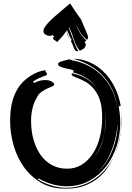

<svg xmlns="http://www.w3.org/2000/svg" viewBox="-20 -1036 780 1137"><path d="M283 62Q327 76 373 76Q425 76 470 60Q515 44 552 16Q589 -12 617 -49Q637 -75 652 -105Q639 -77 622 -50Q598 -12 562.5 17Q527 46 481 63.5Q435 81 377 81H364Q281 81 220 44Q159 7 119 -50.5Q79 -108 59.5 -179Q40 -250 40 -319Q40 -348 43 -380.5Q46 -413 56 -446Q66 -479 84.5 -510.5Q103 -542 135 -568Q161 -589 191.5 -603.5Q222 -618 252 -620Q249 -618 249 -616Q249 -612 253.5 -607.5Q258 -603 258 -598V-596Q258 -592 253.5 -590Q249 -588 239 -584.5Q229 -581 213 -574Q197 -567 175 -553Q181 -547 181 -544Q200 -554 216 -558Q232 -562 246 -562Q275 -562 288 -552Q301 -542 301 -537Q301 -529 288.5 -524Q276 -519 259.5 -511.5Q243 -504 225 -491.5Q207 -479 197 -455Q181 -431 172.5 -395Q164 -359 164 -322Q164 -259 179 -207Q194 -155 221.5 -117Q249 -79 288.5 -58Q328 -37 378 -37Q426 -37 464.5 -61Q503 -85 530 -126.5Q557 -168 571 -222.5Q585 -277 585 -339Q585 -369 581.5 -398.5Q578 -428 567.5 -455Q557 -482 538.5 -506Q520 -530 490 -550Q452 -570 428 -578.5Q404 -587 404 -595Q404 -598 408 -602Q458 -591 498 -566Q535 -543 560 -506Q533 -547 499 -569Q462 -594 411 -608Q416 -613 416 -617Q416 -621 401.5 -624Q387 -627 370 -631Q353 -635 338.5 -641Q324 -647 324 -656Q324 -667 342 -672Q360 -677 386 -684Q393 -684 399.5 -682Q406 -680 411 -678Q460 -669 504.5 -646Q549 -623 584.5 -587Q620 -551 644 -501.5Q668 -452 675 -390Q670 -449 648.5 -497.5Q627 -546 592.5 -584Q558 -622 512 -648Q466 -674 414 -688Q460 -688 505.5 -669.5Q551 -651 589 -615.5Q627 -580 655 -528Q683 -476 695 -409Q693 -409 689 -407.5Q685 -406 683 -406Q692 -355 692 -307Q692 -237 670.5 -170Q649 -103 608.5 -50.5Q568 2 509 34.5Q450 67 374 67Q329 67 286 54Q243 41 206 19Q208 21 208 23Q208 25 203 25Q240 49 283 62ZM677 -296Q672 -257 662.5 -215.5Q653 -174 636.5 -134Q620 -94 595 -59Q570 -25 536 0Q570 -24 596 -57Q622 -91 639.5 -131Q657 -171 666.5 -215.5Q676 -260 678 -304Q677 -301 677 -296ZM597 -238Q589 -200 573 -164.5Q557 -129 532 -101Q558 -128 574 -163Q590 -198 597 -238ZM700 -326Q700 -309 698 -291Q697 -274 695 -256Q695 -273 697 -294Q699 -316 699 -342V-360Q700 -352 700 -343ZM597 -238Q602 -260 604.5 -282.5Q607 -305 607 -328Q607 -353 604 -379Q605 -368 605.5 -358Q606 -348 606 -337Q606 -286 597 -238ZM695 -250 686 -201Q681 -183 676 -165.5Q671 -148 664 -131Q675 -162 682.5 -193Q690 -224 695 -254ZM204 27Q204 26 203 25Q203 26 204 27ZM664 -131Q662 -127 661 -124Q662 -127 664 -131ZM653 -107Q655 -110 656 -113Q655 -110 653 -107ZM566 -498Q565 -500 563 -502Q564 -500 566 -498ZM661 -124Q659 -119 657 -114Q659 -119 661 -124ZM495 -800Q472 -820 456 -843Q440 -866 432 -895Q437 -866 454 -841Q471 -816 491 -796L485 -790Q482 -787 480 -783Q481 -782 483 -781Q485 -780 485.5 -779.5Q486 -779 488 -778Q488 -758 477.5 -749.5Q467 -741 453 -736L449 -740Q428 -767 417 -804Q406 -841 390 -873L387 -870Q394 -856 400.5 -838Q407 -820 414 -801Q421 -782 428 -764.5Q435 -747 444 -734Q441 -733 436 -733Q429 -733 424.5 -739Q420 -745 416.5 -754Q413 -763 409.5 -772.5Q406 -782 401 -789L403 -804Q399 -807 395.5 -814Q392 -821 389 -829Q386 -837 383 -844.5Q380 -852 377 -857Q376 -856 375.5 -855Q375 -854 373 -853Q376 -848 378.5 -841Q381 -834 383.5 -826Q386 -818 388.5 -810.5Q391 -803 393 -799Q390 -803 388 -810Q385 -817 382 -824L377 -839Q375 -847 372 -851Q354 -824 339 -809Q324 -794 318 -787Q313 -793 303.5 -798Q294 -803 294 -810Q294 -815 301 -821L292 -828Q287 -826 283 -825Q279 -824 275 -824Q260 -824 248.5 -832Q237 -840 237 -853Q237 -864 248.5 -880Q260 -896 274.5 -910.5Q289 -925 302 -936.5Q315 -948 318 -950L395 -1016Q413 -987 425 -970Q437 -953 444.5 -942.5Q452 -932 456.5 -926Q461 -920 463 -914Q467 -903 474 -887.5Q481 -872 487 -857.5Q493 -843 497.5 -831Q502 -819 502 -815Q502 -807 495 -800Z"/></svg>

Font: Finger Paint
Style: Regular
Weight: 400
Designer: Ralph du Carrois
Foundry: Ralph du Carrois
Version: Version 1.001